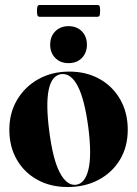

<svg xmlns="http://www.w3.org/2000/svg" viewBox="-20 -741 550 771"><path d="M258.5 -453.5Q327 -453.5 380 -423.8Q433 -394 463 -341.2Q493 -288.5 493 -220Q493 -152 462 -100.2Q431 -48.5 376.5 -19.2Q322 10 251.5 10Q183 10 130.2 -19Q77.5 -48 47.5 -100Q17.5 -152 17.5 -220Q17.5 -287.5 48.8 -340.2Q80 -393 134.2 -423.2Q188.5 -453.5 258.5 -453.5ZM285 1Q321.5 -3.5 335.2 -60.8Q349 -118 334.5 -230.5Q319.5 -343 292.2 -395.2Q265 -447.5 226.5 -443.5Q149 -433.5 178 -212.5Q192.5 -100.5 220.2 -47.8Q248 5 285 1ZM255 -487.5Q222.5 -487.5 202 -508.2Q181.5 -529 181.5 -561.5Q181.5 -594.5 202 -615.2Q222.5 -636 255 -636Q288.5 -636 308.8 -615.2Q329 -594.5 329 -561.5Q329 -529 308.8 -508.2Q288.5 -487.5 255 -487.5ZM128.5 -697Q128.5 -711.5 130.8 -716.2Q133 -721 141 -721H369.5Q377.5 -721 379.8 -717Q382 -713 382 -697.5Q382 -683 379.8 -678.2Q377.5 -673.5 369.5 -673.5H141Q133 -673.5 130.8 -678.2Q128.5 -683 128.5 -697Z"/></svg>

Font: Fraunces 144pt
Style: Bold
Weight: 700
Version: Version 1.000;[b76b70a41]